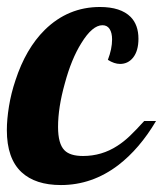

<svg xmlns="http://www.w3.org/2000/svg" viewBox="-33 -529 471 555"><path d="M29.3 -31.2Q-13.2 -70.8 -13.2 -152.8Q-13.2 -183.6 -7.1 -221.4Q-1 -259.3 11.7 -296.9Q41.5 -388.2 96.2 -442.4Q163.6 -508.8 255.9 -508.8Q315.9 -508.8 344.7 -480Q367.2 -457 367.2 -417Q367.2 -381.8 351.6 -362.3Q336.9 -344.2 314 -344.2Q297.4 -344.2 278.8 -356Q291 -387.7 291 -415Q291 -434.1 283.9 -445.1Q276.9 -456.1 263.2 -456.1Q233.9 -456.1 202.1 -404.3Q173.3 -358.4 154.3 -287.6Q134.8 -218.3 134.8 -162.1Q134.8 -113.3 153.3 -94.7Q169.4 -78.1 207 -78.1Q261.2 -78.1 306.2 -107.4Q325.2 -119.6 342.8 -136.5Q360.4 -153.3 383.8 -179.2H418Q370.6 -99.1 309.1 -51.8Q233.4 5.9 143.1 5.9Q69.3 5.9 29.3 -31.2Z"/></svg>

Font: Pattaya
Style: Regular
Weight: 400
Designer: Pablo Impallari / Thai characters Designed by Thanarat Vachiruckul and Suppakit Chalermlarp
Foundry: Pablo Impallari
Version: Version 1.007;September 16, 2023;FontCreator 15.0.0.2934 64-